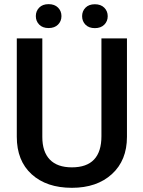

<svg xmlns="http://www.w3.org/2000/svg" viewBox="-20 -896 692 926"><path d="M592.3 -710.9V-235.8Q592.3 -122.6 519.8 -56.4Q447.3 9.8 326.7 9.8Q204.6 9.8 132.8 -55.4Q61 -120.6 61 -236.3V-710.9H184.1V-235.4Q184.1 -164.1 220.2 -126.5Q256.3 -88.9 326.7 -88.9Q469.2 -88.9 469.2 -239.3V-710.9ZM152.8 -818.4Q152.8 -842.8 169.2 -859.4Q185.5 -876 214.4 -876Q243.2 -876 259.8 -859.4Q276.4 -842.8 276.4 -818.4Q276.4 -793.9 259.8 -777.3Q243.2 -760.7 214.4 -760.7Q185.5 -760.7 169.2 -777.3Q152.8 -793.9 152.8 -818.4ZM376 -817.9Q376 -842.3 392.3 -858.9Q408.7 -875.5 437.5 -875.5Q466.3 -875.5 482.9 -858.9Q499.5 -842.3 499.5 -817.9Q499.5 -793.5 482.9 -776.9Q466.3 -760.3 437.5 -760.3Q408.7 -760.3 392.3 -776.9Q376 -793.5 376 -817.9Z"/></svg>

Font: TypoPRO Roboto
Style: Regular
Weight: 500
Designer: Google
Version: Version 2.136; 2016